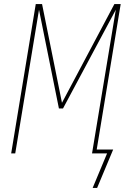

<svg xmlns="http://www.w3.org/2000/svg" viewBox="-20 -755 640 945"><path d="M458 170H436L507 0H433L550 -707L290 -221H270L172 -707L55 0H35L156 -735H187L285 -249L543 -735H574L456 -19H537Z"/></svg>

Font: Iosevka Thin Extended Oblique
Style: Regular
Weight: 100
Width: 7
Italic angle: -9°
Monospace: yes
Designer: Belleve Invis
Foundry: Belleve Invis
Version: Version 32.5.0; ttfautohint (v1.8.4)